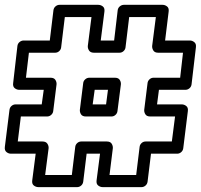

<svg xmlns="http://www.w3.org/2000/svg" viewBox="-62 -746 828 791"><path d="M-42 -141.1 -22.9 -293.9Q-21.5 -303.7 -14.2 -309.8Q-6.8 -315.9 2 -315.9H109.9L118.2 -376H17.1Q7.3 -376 -1.2 -382.6Q-9.8 -389.2 -7.8 -403.8L9.8 -557.1Q11.2 -566.9 18.8 -573Q26.4 -579.1 35.2 -579.1H143.1L158.2 -704.1Q159.7 -713.9 167 -720Q174.3 -726.1 183.1 -726.1H342.8Q353 -726.1 361.6 -719.5Q370.1 -712.9 368.2 -698.2L353 -579.1H408.2L422.9 -704.1Q424.3 -713.9 431.9 -720Q439.5 -726.1 448.2 -726.1H607.9Q617.7 -726.1 626.2 -719.5Q634.8 -712.9 632.8 -698.2L618.2 -579.1H720.2Q730 -579.1 738.5 -572.3Q747.1 -565.4 745.1 -550.8L727.1 -397.9Q725.6 -388.2 718.3 -382.1Q710.9 -376 702.1 -376H592.8L585 -315.9H687Q696.8 -315.9 705.3 -309.3Q713.9 -302.7 711.9 -288.1L692.9 -134.8Q691.4 -125 684.1 -118.9Q676.8 -112.8 668 -112.8H560.1L545.9 2.9Q544.4 12.7 537.1 18.8Q529.8 24.9 521 24.9H360.8Q351.1 24.9 342.5 18.3Q334 11.7 335.9 -2.9L350.1 -112.8H294.9L280.8 2.9Q279.3 12.7 272 18.8Q264.6 24.9 255.9 24.9H96.2Q85.9 24.9 77.4 18.3Q68.8 11.7 70.8 -2.9L85 -112.8H-17.1Q-26.9 -112.8 -35.4 -119.6Q-43.9 -126.5 -42 -141.1ZM11.2 -163.1H112.8Q127.4 -163.1 133.3 -153.8Q139.2 -144.5 138.2 -134.8L124 -24.9H233.9L248 -141.1Q249 -149.9 256.1 -156.5Q263.2 -163.1 272.9 -163.1H377.9Q392.6 -163.1 398.2 -153.8Q403.8 -144.5 402.8 -134.8L389.2 -24.9H499L513.2 -141.1Q514.2 -149.9 521.2 -156.5Q528.3 -163.1 538.1 -163.1H646L659.2 -266.1H557.1Q542.5 -266.1 536.9 -275.1Q531.2 -284.2 532.2 -293.9L545.9 -403.8Q546.9 -412.6 554 -419.2Q561 -425.8 570.8 -425.8H680.2L691.9 -528.8H589.8Q575.2 -528.8 569.6 -538.1Q564 -547.4 564.9 -557.1L580.1 -675.8H470.2L455.1 -550.8Q454.1 -542 447 -535.4Q439.9 -528.8 430.2 -528.8H325.2Q310.5 -528.8 304.7 -538.1Q298.8 -547.4 299.8 -557.1L314.9 -675.8H205.1L189.9 -550.8Q189 -542 181.9 -535.4Q174.8 -528.8 165 -528.8H57.1L44.9 -425.8H146Q160.6 -425.8 166.3 -416.7Q171.9 -407.7 170.9 -397.9L157.2 -288.1Q156.2 -279.3 148.9 -272.7Q141.6 -266.1 131.8 -266.1H23.9ZM267.1 -293.9 280.8 -403.8Q281.7 -412.6 289.1 -419.2Q296.4 -425.8 306.2 -425.8H411.1Q425.8 -425.8 431.4 -416.7Q437 -407.7 436 -397.9L421.9 -288.1Q420.9 -279.3 413.8 -272.7Q406.7 -266.1 397 -266.1H292Q277.3 -266.1 271.7 -275.1Q266.1 -284.2 267.1 -293.9ZM319.8 -315.9H375L382.8 -376H328.1Z"/></svg>

Font: Trueno Black Outline
Style: Regular
Weight: 900
Width: 6
Designer: Julieta Ulanovsky
Foundry: Julieta Ulanovsky
Version: Version 3.001b | FøM Fix